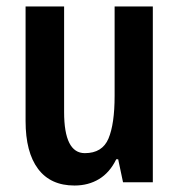

<svg xmlns="http://www.w3.org/2000/svg" viewBox="-20 -563 554 593"><path d="M452 -543V0H360L345 -71H339Q319 -30 286 -10Q253 10 210 10Q136 10 97.5 -41.5Q59 -93 59 -189V-543H178V-217Q178 -90 242 -90Q296 -90 315 -135Q334 -180 334 -267V-543Z"/></svg>

Font: Avrile Sans Condensed SemiBold
Style: Regular
Weight: 600
Width: 3
Designer: Monotype Design Team
Foundry: Monotype Imaging Inc.
Version: Version 2.001;September 10, 2019;FontCreator 11.5.0.2425 64-